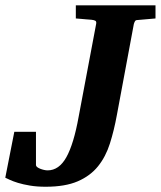

<svg xmlns="http://www.w3.org/2000/svg" viewBox="-40 -691 609 727"><path d="M481 -615.2Q474.1 -615.2 471.4 -611.1Q468.8 -606.9 466.8 -600.1L402.8 -256.8Q392.1 -197.8 376.2 -147.7Q360.4 -97.7 331.1 -61.3Q301.8 -24.9 254.2 -4.4Q206.5 16.1 132.8 16.1Q99.6 16.1 73.5 11.7Q47.4 7.3 28.3 1.5Q9.3 -4.4 -2.7 -10Q-14.6 -15.6 -20 -18.1L14.2 -191.9H96.2V-65.9Q96.2 -62 100.8 -58.3Q105.5 -54.7 112.3 -52Q119.1 -49.3 126.7 -47.6Q134.3 -45.9 140.1 -45.9Q183.6 -45.9 211.4 -95.9Q239.3 -146 257.8 -249L324.2 -601.1Q325.7 -609.9 320.8 -612.5Q315.9 -615.2 306.2 -616.2Q296.9 -616.7 287.1 -617.7Q278.8 -618.7 268.1 -619.4Q257.3 -620.1 247.1 -621.1V-670.9H548.8V-621.1Z"/></svg>

Font: Charis SIL Afr
Style: Bold Italic
Weight: 700
Italic angle: -11°
Foundry: SIL International
Version: Version 5.000